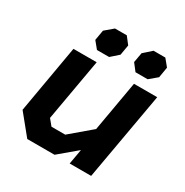

<svg xmlns="http://www.w3.org/2000/svg" viewBox="-159 -816 910 945"><g transform="rotate(30 295.5 -343.5)"><path d="M32 -113 99 -498H231L169 -146L197 -112H275L393 -212L443 -498H575L487 0H365L380 -85L279 0H124ZM170 -590 180 -648 226 -687H293L324 -647L314 -589L271 -551H202ZM390 -591 400 -647 445 -687H512L544 -648L534 -588L490 -551H421Z"/></g></svg>

Font: Chakra Petch
Style: Bold Italic
Weight: 700
Italic angle: -10°
Designer: Katatrad Aksorn Co.,Ltd.
Foundry: Cadson Demak Co.,Ltd.
Version: Version 1.000; ttfautohint (v1.6)